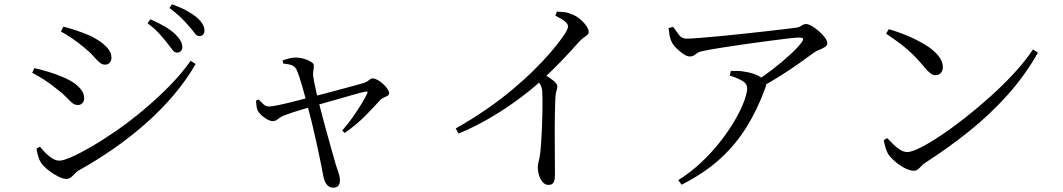

<svg xmlns="http://www.w3.org/2000/svg" viewBox="-20 -819 4950 894"><path d="M804 -574Q792 -574 782.5 -587.5Q773 -601 758 -619Q742 -640 720.5 -663.5Q699 -687 667 -711L680 -729Q718 -713 747.5 -695.5Q777 -678 795 -661Q813 -643 821 -628.5Q829 -614 829 -600Q829 -588 822 -581Q815 -574 804 -574ZM288 14Q273 14 249.5 2Q226 -10 204.5 -27Q183 -44 172 -60Q163 -73 157 -94.5Q151 -116 150 -127L166 -136Q179 -120 194 -105Q209 -90 225 -80.5Q241 -71 257 -71Q274 -71 313 -88Q352 -105 405.5 -136Q459 -167 520.5 -209.5Q582 -252 645 -304.5Q708 -357 765.5 -415Q823 -473 868 -536L891 -521Q848 -446 788.5 -376Q729 -306 657.5 -243Q586 -180 506.5 -125Q427 -70 344 -24Q335 -18 327 -9Q319 0 310 7Q301 14 288 14ZM343 -330Q327 -330 314.5 -341Q302 -352 286 -369Q270 -386 244 -405Q216 -428 188.5 -446Q161 -464 130 -480L140 -502Q178 -493 209 -483.5Q240 -474 273 -460Q304 -447 326 -431.5Q348 -416 360 -398.5Q372 -381 372 -361Q372 -353 368.5 -346Q365 -339 358.5 -334.5Q352 -330 343 -330ZM469 -518Q455 -518 442 -529.5Q429 -541 412.5 -560Q396 -579 369 -600Q343 -622 314 -641.5Q285 -661 264 -672L275 -695Q303 -688 336 -677Q369 -666 401 -652Q435 -635 456.5 -618Q478 -601 488.5 -584.5Q499 -568 499 -550Q499 -537 491 -527.5Q483 -518 469 -518ZM908 -651Q896 -651 886 -665Q876 -679 859 -698Q843 -717 822.5 -737Q802 -757 769 -782L781 -799Q820 -785 848.5 -769.5Q877 -754 896 -738Q932 -707 932 -677Q932 -665 925.5 -658Q919 -651 908 -651Z M1532 55Q1512 55 1500.5 39Q1489 23 1485 -1Q1480 -30 1471 -73Q1462 -116 1451.5 -164Q1441 -212 1430 -256.5Q1419 -301 1410 -333Q1406 -348 1400 -371Q1394 -394 1387 -418Q1380 -442 1373 -463Q1366 -484 1361 -494Q1354 -509 1339 -515Q1324 -521 1299 -523L1296 -538Q1311 -543 1326.5 -547Q1342 -551 1357 -551Q1370 -551 1384.5 -548Q1399 -545 1411.5 -539.5Q1424 -534 1432.5 -528Q1441 -522 1441 -516Q1442 -504 1439.5 -493.5Q1437 -483 1438 -467Q1439 -457 1443 -436.5Q1447 -416 1452.5 -392Q1458 -368 1463 -347Q1473 -308 1484.5 -265Q1496 -222 1507.5 -180.5Q1519 -139 1528.5 -105.5Q1538 -72 1544 -51Q1550 -34 1556.5 -13Q1563 8 1563 19Q1563 55 1532 55ZM1573 -211Q1599 -240 1621.5 -272Q1644 -304 1661.5 -332.5Q1679 -361 1689 -382Q1693 -390 1690.5 -392Q1688 -394 1680 -392Q1665 -389 1636 -381Q1607 -373 1571.5 -362.5Q1536 -352 1501 -342.5Q1466 -333 1439 -325Q1416 -318 1389 -310Q1362 -302 1339.5 -294.5Q1317 -287 1307 -283Q1286 -275 1274.5 -265Q1263 -255 1250 -255Q1239 -255 1224.5 -263Q1210 -271 1197.5 -282.5Q1185 -294 1179 -306Q1176 -313 1174.5 -324.5Q1173 -336 1172 -350L1184 -356Q1194 -346 1205 -335Q1216 -324 1232 -323Q1244 -323 1276 -329.5Q1308 -336 1350.5 -347Q1393 -358 1432 -368Q1457 -374 1492.5 -383.5Q1528 -393 1565.5 -403Q1603 -413 1632.5 -421Q1662 -429 1675 -433Q1688 -437 1697.5 -445.5Q1707 -454 1715 -454Q1725 -454 1738.5 -446.5Q1752 -439 1764 -428Q1776 -417 1784 -405Q1792 -393 1792 -385Q1792 -378 1785 -373.5Q1778 -369 1768 -365Q1758 -361 1752 -355Q1727 -327 1683.5 -282.5Q1640 -238 1585 -200Z M2102 -221Q2178 -264 2244 -309.5Q2310 -355 2366 -402Q2422 -449 2466.5 -493Q2511 -537 2544 -575.5Q2577 -614 2598 -644Q2625 -682 2625 -695Q2625 -707 2611.5 -718.5Q2598 -730 2566 -746L2573 -765Q2590 -764 2606.5 -762.5Q2623 -761 2638 -754Q2658 -748 2677 -733Q2696 -718 2708.5 -701Q2721 -684 2721 -671Q2721 -662 2715.5 -657Q2710 -652 2700 -645.5Q2690 -639 2676 -624Q2646 -590 2603 -544.5Q2560 -499 2503 -446Q2483 -427 2446 -397Q2409 -367 2359 -332Q2309 -297 2247 -261.5Q2185 -226 2115 -197ZM2534 42Q2518 42 2506.5 28.5Q2495 15 2489.5 -3.5Q2484 -22 2484 -39Q2484 -53 2488.5 -69Q2493 -85 2496 -110Q2498 -130 2500 -160.5Q2502 -191 2503.5 -225Q2505 -259 2505.5 -292Q2506 -325 2506 -351Q2506 -377 2505 -390Q2504 -409 2498 -421.5Q2492 -434 2475 -453L2505 -479Q2532 -462 2553.5 -446Q2575 -430 2575 -417Q2575 -407 2571 -395.5Q2567 -384 2566 -365Q2563 -293 2563 -222Q2563 -151 2563.5 -94Q2564 -37 2564 -7Q2564 21 2557 31.5Q2550 42 2534 42Z M3494 -437Q3537 -465 3581 -499Q3625 -533 3660.5 -566Q3696 -599 3712 -621Q3722 -635 3719 -639.5Q3716 -644 3700 -644Q3686 -644 3647 -639.5Q3608 -635 3555.5 -628Q3503 -621 3446.5 -613Q3390 -605 3339.5 -597Q3289 -589 3256 -582Q3237 -579 3227.5 -572.5Q3218 -566 3211 -561Q3204 -556 3192 -556Q3179 -556 3162 -567.5Q3145 -579 3129 -595Q3113 -611 3106 -627Q3100 -640 3097.5 -655.5Q3095 -671 3093 -688L3114 -694Q3130 -672 3142.5 -655.5Q3155 -639 3177 -639Q3193 -639 3232.5 -642Q3272 -645 3324.5 -650Q3377 -655 3434 -661Q3491 -667 3543.5 -673Q3596 -679 3634.5 -683.5Q3673 -688 3687 -690Q3702 -692 3712 -699.5Q3722 -707 3734 -707Q3744 -707 3760.5 -697.5Q3777 -688 3793.5 -673.5Q3810 -659 3821 -644Q3832 -629 3832 -618Q3832 -607 3821 -600Q3810 -593 3795.5 -587.5Q3781 -582 3770 -574Q3746 -556 3705 -527Q3664 -498 3614.5 -466.5Q3565 -435 3514 -408ZM3138 20Q3197 -17 3247 -64.5Q3297 -112 3336.5 -163Q3376 -214 3403.5 -262Q3431 -310 3445 -348.5Q3459 -387 3459 -407Q3459 -430 3435 -443.5Q3411 -457 3378 -467L3383 -489Q3405 -489 3419.5 -488.5Q3434 -488 3447 -485Q3477 -481 3500.5 -471Q3524 -461 3535 -449Q3544 -441 3546.5 -433.5Q3549 -426 3544 -411Q3507 -309 3456 -227Q3405 -145 3332.5 -79Q3260 -13 3154 41Z M4235 -24Q4216 -24 4191.5 -37Q4167 -50 4146.5 -68Q4126 -86 4116 -101Q4108 -114 4102.5 -134Q4097 -154 4095 -166L4111 -176Q4126 -160 4141.5 -145Q4157 -130 4173 -120.5Q4189 -111 4205 -111Q4224 -111 4264.5 -131Q4305 -151 4359 -187Q4413 -223 4473 -270Q4533 -317 4592.5 -370.5Q4652 -424 4703.5 -480Q4755 -536 4790 -589L4813 -574Q4753 -468 4672 -377.5Q4591 -287 4494 -209Q4397 -131 4288 -61Q4278 -55 4270 -46Q4262 -37 4254 -30.5Q4246 -24 4235 -24ZM4335 -469Q4323 -469 4311.5 -478Q4300 -487 4280 -511Q4262 -533 4244.5 -551Q4227 -569 4208 -586Q4189 -603 4164 -621.5Q4139 -640 4106 -662L4118 -683Q4161 -671 4205 -652.5Q4249 -634 4286.5 -611.5Q4324 -589 4347 -562Q4370 -535 4370 -506Q4370 -489 4360.5 -479Q4351 -469 4335 -469Z"/></svg>

Font: Noto Serif SC
Style: Regular
Weight: 400
Designer: Ryoko NISHIZUKA 西塚涼子 (kana & ideographs); Frank Grießhammer (Latin, Greek & Cyrillic); Wenlong ZHANG 张文龙 (bopomofo); San
Foundry: Adobe
Version: Version 2.002-H1;hotconv 1.1.0;makeotfexe 2.6.0